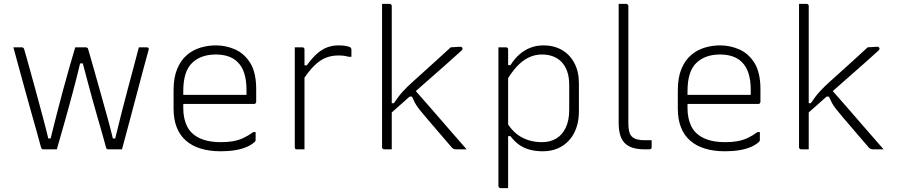

<svg xmlns="http://www.w3.org/2000/svg" viewBox="-20 -770 4630 990"><path d="M368 -526H422Q425 -526 427.5 -525Q430 -524 432 -522Q434 -520 435 -515Q448 -471 464 -414Q480 -357 497.5 -295Q515 -233 532 -171.5Q549 -110 562 -56H574Q591 -126 606.5 -187Q622 -248 637 -304Q652 -360 666.5 -414.5Q681 -469 696 -526Q703 -526 709.5 -526Q716 -526 723 -526Q730 -526 736 -526Q740 -526 742.5 -525Q745 -524 746.5 -521Q748 -518 746 -512Q733 -466 716.5 -403.5Q700 -341 681.5 -271.5Q663 -202 644.5 -132Q626 -62 609 0Q600 0 591.5 0Q583 0 574 0Q565 0 555.5 0Q546 0 537 0Q532 0 529.5 -3.5Q527 -7 525 -16Q519 -39 508.5 -76Q498 -113 484.5 -159Q471 -205 457.5 -254.5Q444 -304 431 -352.5Q418 -401 407 -443H393Q385 -409 375.5 -371.5Q366 -334 355.5 -295Q345 -256 334.5 -217Q324 -178 313 -140Q302 -102 292 -66.5Q282 -31 273 0Q262 0 250 0Q238 0 226.5 0Q215 0 202 0Q197 0 194.5 -4Q192 -8 189 -19Q182 -46 169.5 -90.5Q157 -135 141.5 -189.5Q126 -244 110 -303Q94 -362 78 -419.5Q62 -477 49 -526Q56 -526 63 -526Q70 -526 77.5 -526Q85 -526 92 -526Q96 -526 98.5 -524.5Q101 -523 102.5 -521Q104 -519 105 -515Q114 -483 129.5 -428.5Q145 -374 162.5 -308.5Q180 -243 198 -177Q216 -111 229 -56H241Q255 -113 271 -175.5Q287 -238 304 -301Q321 -364 337.5 -422Q354 -480 368 -526Z M1093 -536Q1145 -536 1192.5 -515Q1240 -494 1270.5 -445Q1301 -396 1301 -310V-245Q1301 -242 1299.5 -239.5Q1298 -237 1296 -235.5Q1294 -234 1290 -234H1002Q986 -234 970 -234Q954 -234 938 -234H919L897 -281H1251Q1251 -287 1251 -293.5Q1251 -300 1251 -306Q1251 -356 1239.5 -392Q1228 -428 1205 -450Q1185 -470 1156.5 -479.5Q1128 -489 1093 -489Q1015 -489 970 -445Q925 -401 925 -301V-212Q925 -185 930 -161.5Q935 -138 944.5 -119Q954 -100 968 -86Q992 -62 1029.5 -49.5Q1067 -37 1119 -37Q1155 -37 1182.5 -42Q1210 -47 1235 -58.5Q1260 -70 1286 -89H1298Q1298 -77 1298 -66.5Q1298 -56 1298 -48Q1298 -46 1297.5 -44Q1297 -42 1295 -40Q1279 -24 1252.5 -12.5Q1226 -1 1192 4.5Q1158 10 1118 10Q1060 10 1014.5 -4Q969 -18 938 -45.5Q907 -73 891 -114Q875 -155 875 -210V-304Q875 -370 893.5 -414.5Q912 -459 943.5 -486Q975 -513 1014 -524.5Q1053 -536 1093 -536Z M1536 -433H1562Q1590 -472 1616 -494.5Q1642 -517 1669 -526.5Q1696 -536 1725 -536Q1744 -536 1757.5 -534Q1771 -532 1782 -528Q1788 -526 1790 -522Q1792 -518 1792 -511Q1792 -507 1792 -502.5Q1792 -498 1792 -494Q1792 -490 1792 -485.5Q1792 -481 1792 -477H1780Q1769 -480 1756 -482Q1743 -484 1725 -484Q1691 -484 1661 -472.5Q1631 -461 1600.5 -431.5Q1570 -402 1536 -348ZM1550 0Q1544 0 1537.5 0Q1531 0 1524.5 0Q1518 0 1511 0Q1508 0 1506 -0.5Q1504 -1 1502.5 -2.5Q1501 -4 1500.5 -6Q1500 -8 1500 -11Q1500 -16 1500 -47Q1500 -78 1500 -125Q1500 -172 1500 -226Q1500 -280 1500 -332.5Q1500 -385 1500 -426Q1500 -462 1500 -488Q1500 -514 1500 -526Q1507 -526 1513.5 -526Q1520 -526 1526.5 -526Q1533 -526 1539 -526Q1543 -526 1545 -524.5Q1547 -523 1548.5 -521Q1550 -519 1550 -515Q1550 -509 1550 -471Q1550 -433 1550 -375Q1550 -317 1550 -249.5Q1550 -182 1550 -116.5Q1550 -51 1550 0Z M2000 0Q1994 0 1987.5 0Q1981 0 1974.5 0Q1968 0 1961 0Q1958 0 1955.5 -1.5Q1953 -3 1951.5 -5Q1950 -7 1950 -11Q1950 -91 1950 -171Q1950 -251 1950 -330.5Q1950 -410 1950 -490Q1950 -570 1950 -650Q1950 -686 1950 -712Q1950 -738 1950 -750Q1957 -750 1963.5 -750Q1970 -750 1976.5 -750Q1983 -750 1989 -750Q1993 -750 1995 -748.5Q1997 -747 1998.5 -745Q2000 -743 2000 -739Q2000 -647 2000 -554.5Q2000 -462 2000 -369.5Q2000 -277 2000 -184.5Q2000 -92 2000 0ZM2331 0Q2324 0 2319 -2.5Q2314 -5 2310 -9Q2306 -14 2291.5 -30.5Q2277 -47 2257.5 -70Q2238 -93 2216.5 -118Q2195 -143 2177 -164Q2155 -190 2141.5 -207Q2128 -224 2120 -239Q2112 -254 2104 -272H2075L2105 -322Q2152 -269 2198 -216Q2244 -163 2290.5 -109.5Q2337 -56 2386 0Q2374 0 2365 0Q2356 0 2348.5 0Q2341 0 2331 0ZM1986 -238H2011Q2023 -256 2034 -270.5Q2045 -285 2056.5 -297.5Q2068 -310 2080.5 -322.5Q2093 -335 2109 -349Q2130 -368 2160.5 -395.5Q2191 -423 2228 -456.5Q2265 -490 2304 -526L2354 -529Q2358 -529 2360 -527.5Q2362 -526 2363.5 -524Q2365 -522 2365 -518Q2365 -517 2363.5 -514Q2362 -511 2356 -506Q2323 -476 2291 -447.5Q2259 -419 2227.5 -391.5Q2196 -364 2165.5 -337Q2135 -310 2105 -283.5Q2075 -257 2045.5 -230.5Q2016 -204 1986 -178Z M2550 -526Q2557 -526 2563.5 -526Q2570 -526 2576.5 -526Q2583 -526 2589 -526Q2593 -526 2595 -524.5Q2597 -523 2598.5 -521Q2600 -519 2600 -515Q2600 -426 2600 -336.5Q2600 -247 2600 -157.5Q2600 -68 2600 21.5Q2600 111 2600 200Q2594 200 2587.5 200Q2581 200 2574.5 200Q2568 200 2561 200Q2558 200 2555.5 198.5Q2553 197 2551.5 194.5Q2550 192 2550 189Q2550 112 2550 35Q2550 -42 2550 -118.5Q2550 -195 2550 -272Q2550 -349 2550 -426Q2550 -449 2550 -474.5Q2550 -500 2550 -526ZM2783 -536Q2836 -536 2877 -512.5Q2918 -489 2941.5 -445Q2965 -401 2965 -340V-196Q2965 -148 2951.5 -110Q2938 -72 2913 -45Q2888 -18 2854 -4Q2820 10 2779 10Q2743 10 2712.5 2Q2682 -6 2657.5 -23Q2633 -40 2612 -68H2585V-152Q2620 -90 2667.5 -63.5Q2715 -37 2774 -37Q2817 -37 2848.5 -56Q2880 -75 2897.5 -112.5Q2915 -150 2915 -203V-333Q2915 -372 2904.5 -402Q2894 -432 2874 -452Q2856 -470 2831 -479.5Q2806 -489 2774 -489Q2739 -489 2707 -474Q2675 -459 2645 -427Q2615 -395 2585 -342V-434H2612Q2633 -467 2658.5 -489.5Q2684 -512 2715 -524Q2746 -536 2783 -536Z M3170 -632Q3170 -661 3170 -691Q3170 -721 3170 -750Q3174 -750 3178 -750Q3182 -750 3186 -750Q3190 -750 3193.5 -750Q3197 -750 3201 -750Q3205 -750 3209 -750Q3212 -750 3214.5 -748.5Q3217 -747 3218.5 -744.5Q3220 -742 3220 -739Q3220 -679 3220 -618.5Q3220 -558 3220 -497.5Q3220 -437 3220 -376Q3220 -315 3220 -254.5Q3220 -194 3220 -134Q3220 -109 3224 -92.5Q3228 -76 3238 -66Q3248 -56 3264 -51.5Q3280 -47 3304 -47Q3307 -47 3310 -47Q3313 -47 3316 -47Q3319 -47 3322 -47Q3325 -47 3328 -47H3340Q3340 -38 3340 -29Q3340 -20 3340 -11Q3340 -5 3337 -2.5Q3334 0 3329 0Q3326 0 3323 0Q3320 0 3316.5 0Q3313 0 3310 0Q3307 0 3304 0Q3268 0 3242.5 -8Q3217 -16 3201 -32.5Q3185 -49 3177.5 -75Q3170 -101 3170 -137Q3170 -199 3170 -261Q3170 -323 3170 -384.5Q3170 -446 3170 -508Q3170 -570 3170 -632Z M3693 -536Q3745 -536 3792.5 -515Q3840 -494 3870.5 -445Q3901 -396 3901 -310V-245Q3901 -242 3899.5 -239.5Q3898 -237 3896 -235.5Q3894 -234 3890 -234H3602Q3586 -234 3570 -234Q3554 -234 3538 -234H3519L3497 -281H3851Q3851 -287 3851 -293.5Q3851 -300 3851 -306Q3851 -356 3839.5 -392Q3828 -428 3805 -450Q3785 -470 3756.5 -479.5Q3728 -489 3693 -489Q3615 -489 3570 -445Q3525 -401 3525 -301V-212Q3525 -185 3530 -161.5Q3535 -138 3544.5 -119Q3554 -100 3568 -86Q3592 -62 3629.5 -49.5Q3667 -37 3719 -37Q3755 -37 3782.5 -42Q3810 -47 3835 -58.5Q3860 -70 3886 -89H3898Q3898 -77 3898 -66.5Q3898 -56 3898 -48Q3898 -46 3897.5 -44Q3897 -42 3895 -40Q3879 -24 3852.5 -12.5Q3826 -1 3792 4.5Q3758 10 3718 10Q3660 10 3614.5 -4Q3569 -18 3538 -45.5Q3507 -73 3491 -114Q3475 -155 3475 -210V-304Q3475 -370 3493.5 -414.5Q3512 -459 3543.5 -486Q3575 -513 3614 -524.5Q3653 -536 3693 -536Z M4150 0Q4144 0 4137.5 0Q4131 0 4124.5 0Q4118 0 4111 0Q4108 0 4105.5 -1.5Q4103 -3 4101.5 -5Q4100 -7 4100 -11Q4100 -91 4100 -171Q4100 -251 4100 -330.5Q4100 -410 4100 -490Q4100 -570 4100 -650Q4100 -686 4100 -712Q4100 -738 4100 -750Q4107 -750 4113.5 -750Q4120 -750 4126.5 -750Q4133 -750 4139 -750Q4143 -750 4145 -748.5Q4147 -747 4148.5 -745Q4150 -743 4150 -739Q4150 -647 4150 -554.5Q4150 -462 4150 -369.5Q4150 -277 4150 -184.5Q4150 -92 4150 0ZM4481 0Q4474 0 4469 -2.5Q4464 -5 4460 -9Q4456 -14 4441.5 -30.5Q4427 -47 4407.5 -70Q4388 -93 4366.5 -118Q4345 -143 4327 -164Q4305 -190 4291.5 -207Q4278 -224 4270 -239Q4262 -254 4254 -272H4225L4255 -322Q4302 -269 4348 -216Q4394 -163 4440.5 -109.5Q4487 -56 4536 0Q4524 0 4515 0Q4506 0 4498.5 0Q4491 0 4481 0ZM4136 -238H4161Q4173 -256 4184 -270.5Q4195 -285 4206.5 -297.5Q4218 -310 4230.5 -322.5Q4243 -335 4259 -349Q4280 -368 4310.5 -395.5Q4341 -423 4378 -456.5Q4415 -490 4454 -526L4504 -529Q4508 -529 4510 -527.5Q4512 -526 4513.5 -524Q4515 -522 4515 -518Q4515 -517 4513.5 -514Q4512 -511 4506 -506Q4473 -476 4441 -447.5Q4409 -419 4377.5 -391.5Q4346 -364 4315.5 -337Q4285 -310 4255 -283.5Q4225 -257 4195.5 -230.5Q4166 -204 4136 -178Z"/></svg>

Font: Recursive Light
Style: Regular
Weight: 300
Version: Version 1.085